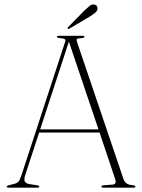

<svg xmlns="http://www.w3.org/2000/svg" viewBox="-20 -865 654 885"><path d="M161 -5Q161 0 152.5 0H20Q11 0 11 -5Q11 -8.5 20.5 -11L49 -18.5Q59.5 -21.5 65.8 -28.8Q72 -36 79.5 -59L280 -671.5Q283.5 -679.5 279.2 -683.8Q275 -688 257.5 -689Q242 -690.5 242 -695.5Q242 -700 251.5 -700H361Q369.5 -700 369.5 -695.5Q369.5 -690.5 355 -689Q337.5 -688.5 334.5 -685.2Q331.5 -682 334.5 -673L550 -37.5Q558 -13.5 593 -11Q604 -10 604 -5Q604 0 595.5 0H456Q447.5 0 447.5 -5Q447.5 -10 457 -11L498.5 -14Q519.5 -16 510.5 -40.5L439 -254H160.5L96.5 -59Q90 -38.5 94.2 -29Q98.5 -19.5 115 -16.5L151.5 -11Q161 -10 161 -5ZM165 -268.5H434L297.5 -673ZM369.5 -817Q384.5 -831 394.5 -838.8Q404.5 -846.5 415 -844Q424 -842 427.5 -835.2Q431 -828.5 429 -821.5Q426.5 -812.5 417.5 -805.2Q408.5 -798 396 -790L300 -733Q295.5 -729.5 292.5 -733Q289.5 -735.5 294.5 -740.5Z"/></svg>

Font: Fraunces 72pt Thin
Style: Regular
Weight: 100
Version: Version 1.000;[b76b70a41]